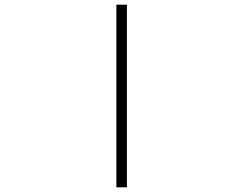

<svg xmlns="http://www.w3.org/2000/svg" viewBox="-20 -779 1040 820"><path d="M477 -759V21H522V-759Z"/></svg>

Font: LINE Seed JP_OTF Thin
Style: Regular
Weight: 250
Designer: LY Corporation & Fontrix & Fontworks
Version: Version 1.007